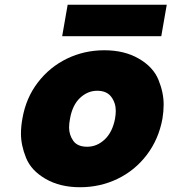

<svg xmlns="http://www.w3.org/2000/svg" viewBox="-20 -779 720 806"><path d="M680 -759 657 -627H241L264 -759ZM316 7Q232 7 171.5 -28Q111 -63 89.5 -116Q68 -169 68 -218Q68 -248 74 -281Q89 -368 139 -433Q189 -498 261.5 -533Q334 -568 418 -568Q502 -568 562.5 -533Q623 -498 645 -444.5Q667 -391 667 -340Q667 -312 662 -281Q646 -194 596 -128.5Q546 -63 473 -28Q400 7 316 7ZM346 -163Q387 -163 419.5 -193.5Q452 -224 463 -281Q466 -299 466 -314Q466 -347 447 -372.5Q428 -398 388 -398Q348 -398 316 -368Q284 -338 274 -281Q270 -261 270 -244Q270 -213 287.5 -188Q305 -163 346 -163Z"/></svg>

Font: Fz Poppins ExtBd
Style: Italic
Weight: 800
Italic angle: -10°
Designer: Ninad Kale (Devanagari), Jonny Pinhorn (Latin)
Foundry: Indian Type Foundry
Version: Vit hóa bi Vntype.Com & FontZin.Com